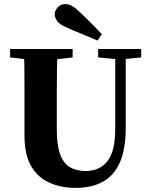

<svg xmlns="http://www.w3.org/2000/svg" viewBox="-20 -895 733 933"><path d="M348 18Q277 18 220.5 -7Q164 -32 131.5 -87.5Q99 -143 99 -236V-355Q99 -405 99 -457.5Q99 -510 98.5 -561Q98 -612 96 -657H259Q258 -612 257 -561.5Q256 -511 256 -458.5Q256 -406 256 -355V-266Q256 -191 271.5 -147Q287 -103 318.5 -83.5Q350 -64 396 -64Q440 -64 472.5 -84.5Q505 -105 522.5 -149.5Q540 -194 540 -268V-657H591V-274Q591 -170 562.5 -106Q534 -42 480 -12Q426 18 348 18ZM29 -616V-657H333V-616L203 -601H158ZM457 -616V-657H666V-616L576 -607H552ZM475 -729 454 -698Q413 -716 375.5 -731Q338 -746 302 -762Q267 -778 256.5 -794.5Q246 -811 246 -825Q246 -843 260 -859Q274 -875 297 -875Q314 -875 329.5 -866.5Q345 -858 368 -836Q399 -807 425 -780.5Q451 -754 475 -729Z"/></svg>

Font: Source Serif 4 36pt
Style: Bold
Weight: 700
Designer: Frank Grießhammer
Foundry: Adobe Systems Incorporated
Version: Version 4.004;hotconv 1.0.116;makeotfexe 2.5.65601